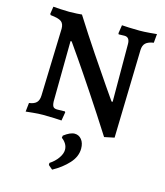

<svg xmlns="http://www.w3.org/2000/svg" viewBox="-135 -748 993 1154"><g transform="rotate(15 361.5 -171.0)"><path d="M213 -471H206L202 -95Q203 -71 210 -62Q217 -53 235 -53L283 -54L286 -49L277 4Q265 3 231 1.5Q197 0 161 0Q132 0 98.5 3.5Q65 7 55 8L61 -47Q92 -51 106.5 -65.5Q121 -80 122 -110L135 -529Q135 -560 117.5 -573Q100 -586 50 -591L46 -598L53 -644Q63 -643 96 -641Q129 -639 152 -639Q175 -639 199.5 -640.5Q224 -642 231 -643Q298 -537 366.5 -435Q435 -333 480.5 -267Q526 -201 538 -184H545L544 -543Q544 -586 511 -586L475 -585L472 -591L480 -643Q492 -642 524 -640.5Q556 -639 590 -639Q618 -639 652.5 -642Q687 -645 697 -646L692 -591Q658 -586 642.5 -571.5Q627 -557 626 -528L612 21L550 34Q471 -90 396.5 -202Q322 -314 274 -383.5Q226 -453 213 -471ZM273 282V269Q303 250 323 222Q343 194 343 169Q343 149 332.5 132Q322 115 306 104L308 90Q347 60 375 60Q401 60 418 81Q435 102 435 137Q435 187 395.5 230Q356 273 299 304Z"/></g></svg>

Font: Alegreya Medium
Style: Regular
Weight: 500
Designer: Juan Pablo del Peral
Foundry: Huerta Tipografica
Version: Version 2.007; ttfautohint (v1.6)